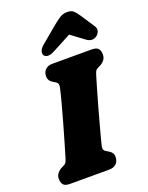

<svg xmlns="http://www.w3.org/2000/svg" viewBox="-173 -1043 873 1130"><g transform="rotate(-20 263.0 -478.0)"><path d="M315.5 -147Q312 -130 315.8 -122.5Q319.5 -115 327 -110.5L341.5 -102Q355.5 -94 362.8 -84Q370 -74 370 -58Q370 -32 354 -16Q338 0 308.5 0H64Q32.5 0 22 -14Q11.5 -28 11.5 -49Q11.5 -70 23 -84.2Q34.5 -98.5 48.5 -105.5L64.5 -113.5Q75.5 -119 80.2 -126Q85 -133 91 -153Q102.5 -191.5 118 -244.2Q133.5 -297 149.5 -353.8Q165.5 -410.5 179.5 -462.8Q193.5 -515 202 -553Q208 -579 190.5 -589.5L176 -598Q147.5 -614.5 147.5 -642Q147.5 -668 163.2 -684Q179 -700 209 -700H453.5Q485 -700 495.5 -686Q506 -672 506 -651Q506 -630 494.8 -615.8Q483.5 -601.5 469 -594.5L453 -586.5Q441.5 -581 437.2 -574Q433 -567 426.5 -546.5Q416.5 -514 402.8 -466.2Q389 -418.5 374.2 -366.2Q359.5 -314 346.8 -266.5Q334 -219 325.5 -186.5Q317 -154 315.5 -147ZM244.5 -767Q196 -741 177 -763.5Q170 -772 173.2 -788.5Q176.5 -805 197.5 -823L295.5 -905Q323 -928 344.5 -942.2Q366 -956.5 393.5 -956.5Q420.5 -956.5 434.5 -942.2Q448.5 -928 463.5 -905L517.5 -823Q529.5 -805 523.8 -788.5Q518 -772 506 -763.5Q475.5 -741 440.5 -767L359 -827.5Z"/></g></svg>

Font: Fraunces 9pt SuperSoft Black
Style: Italic
Weight: 900
Italic angle: -16°
Version: Version 1.000;[0bf87f6ff]